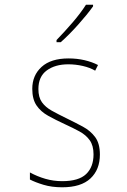

<svg xmlns="http://www.w3.org/2000/svg" viewBox="-20 -785 540 815"><path d="M244 10Q200 10 165 -0.5Q130 -11 107 -23V-53Q138 -36 172.5 -26Q207 -16 244 -16Q314 -16 345.5 -46Q377 -76 377 -130Q377 -167 361 -189.5Q345 -212 317.5 -227Q290 -242 255 -258Q216 -276 184.5 -293.5Q153 -311 135 -337.5Q117 -364 117 -408Q117 -465 156.5 -501Q196 -537 271 -537Q307 -537 339 -529.5Q371 -522 396 -509L384 -485Q362 -498 331.5 -505Q301 -512 270 -512Q214 -512 178.5 -486Q143 -460 143 -407Q143 -372 158 -351Q173 -330 200 -315Q227 -300 262 -283Q299 -265 331.5 -247.5Q364 -230 384 -203Q404 -176 404 -129Q404 -65 364 -27.5Q324 10 244 10ZM220 -615Q254 -650 288 -689.5Q322 -729 345 -765H375V-758Q350 -723 311.5 -680Q273 -637 238 -606H220Z"/></svg>

Font: Noto Sans Mono ExtraCondensed Thin
Style: Regular
Weight: 100
Width: 2
Designer: Monotype Design Team
Foundry: Monotype Imaging Inc.
Version: Version 2.014; ttfautohint (v1.8.4.7-5d5b)